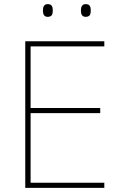

<svg xmlns="http://www.w3.org/2000/svg" viewBox="-20 -915 590 935"><path d="M189 -864C189 -847 194 -833 212 -833C234 -833 237 -847 237 -864C237 -880 234 -895 212 -895C194 -895 189 -880 189 -864ZM374 -864C374 -847 379 -833 397 -833C419 -833 422 -847 422 -864C422 -880 419 -895 397 -895C379 -895 374 -880 374 -864ZM488 0V-25H129V-364H468V-389H129V-689H488V-714H103V0Z"/></svg>

Font: Noto Sans Syriac Eastern Thin
Style: Regular
Weight: 100
Designer: Patrick Giasson and the Monotype Design Team
Foundry: Monotype Imaging Inc.
Version: Version 3.001